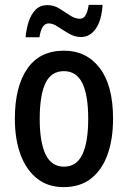

<svg xmlns="http://www.w3.org/2000/svg" viewBox="-20 -758 525 788"><path d="M444 -271Q444 -187 421.5 -124Q399 -61 354 -25.5Q309 10 241 10Q177 10 132.5 -25Q88 -60 64.5 -123Q41 -186 41 -271Q41 -402 92 -476Q143 -550 243 -550Q335 -550 389.5 -478.5Q444 -407 444 -271ZM143 -270Q143 -175 167 -124.5Q191 -74 243 -74Q294 -74 318 -124Q342 -174 342 -271Q342 -367 318 -416.5Q294 -466 242 -466Q190 -466 166.5 -416.5Q143 -367 143 -270ZM401 -738Q397 -674 373 -640Q349 -606 312 -606Q287 -606 263 -620Q239 -634 218 -648Q197 -662 180 -662Q150 -662 142 -605H85Q88 -640 98 -670Q108 -700 126.5 -718.5Q145 -737 175 -737Q201 -737 223.5 -723Q246 -709 267 -695Q288 -681 308 -681Q323 -681 331.5 -696Q340 -711 344 -738Z"/></svg>

Font: Avrile Sans Condensed Medium
Style: Regular
Weight: 500
Width: 3
Designer: Monotype Design Team
Foundry: Monotype Imaging Inc.
Version: Version 2.001;September 10, 2019;FontCreator 11.5.0.2425 64-